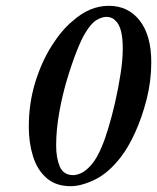

<svg xmlns="http://www.w3.org/2000/svg" viewBox="-20 -630 540 660"><path d="M223 10Q172 10 140 -18Q108 -46 93.5 -92.5Q79 -139 79 -194Q79 -275 101 -346.5Q123 -418 158 -473Q193 -528 230 -558Q288 -610 354 -610Q421 -610 460.5 -559Q500 -508 500 -416Q500 -351 484 -288.5Q468 -226 444.5 -174.5Q421 -123 396 -91Q354 -36 307 -13Q260 10 223 10ZM346 -572Q331 -572 312.5 -561.5Q294 -551 274 -518Q261 -498 244 -455Q227 -412 210.5 -357Q194 -302 183.5 -242.5Q173 -183 173 -130Q173 -87 185.5 -57.5Q198 -28 232 -28Q243 -28 259 -35Q275 -42 294 -63.5Q313 -85 330 -126Q340 -149 352.5 -190Q365 -231 376 -279.5Q387 -328 394.5 -376.5Q402 -425 402 -463Q402 -500 396 -523Q390 -546 379 -557Q366 -572 346 -572Z"/></svg>

Font: Libertinus Serif SemiBold
Style: Italic
Weight: 600
Italic angle: -11.5°
Designer: Philipp H. Poll, Khaled Hosny
Foundry: Caleb Maclennan
Version: Version 7.051;RELEASE